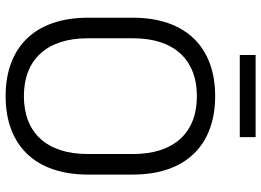

<svg xmlns="http://www.w3.org/2000/svg" viewBox="-140 -754 908 667"><g transform="rotate(90 313.5 -420.0)"><path d="M313.5 14C480 14 586 -84.5 586 -272.5V-427.5C586 -615.5 480 -714 313.5 -714C147 -714 41 -615.5 41 -427.5V-272.5C41 -84.5 147 14 313.5 14ZM313.5 -49.5C186 -49.5 112.5 -130 112.5 -270.5V-429.5C112.5 -570 186 -650.5 313.5 -650.5C441.5 -650.5 514.5 -570 514.5 -429.5V-270.5C514.5 -130 441.5 -49.5 313.5 -49.5ZM170.5 -854.5V-799.5H456V-854.5Z"/></g></svg>

Font: MCL Standard Light
Style: Regular
Weight: 300
Designer: Květoslav Bartoš
Foundry: Florian Karsten
Version: Version 1.001;Glyphs 3.2.3 (3260)